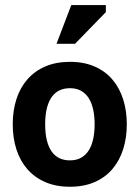

<svg xmlns="http://www.w3.org/2000/svg" viewBox="-20 -709 540 743"><path d="M29.3 0ZM29.3 -228Q29.3 -281.2 43.7 -325.7Q58.1 -370.1 86.2 -402.1Q114.3 -434.1 155.5 -451.9Q196.8 -469.7 250.5 -469.7Q305.2 -469.7 346.7 -451.4Q388.2 -433.1 415.5 -400.6Q442.9 -368.2 456.8 -324Q470.7 -279.8 470.7 -228Q470.7 -176.3 456.8 -132.1Q442.9 -87.9 415.5 -55.4Q388.2 -22.9 346.7 -4.6Q305.2 13.7 250.5 13.7Q196.8 13.7 155.5 -4.2Q114.3 -22 86.2 -54Q58.1 -85.9 43.7 -130.4Q29.3 -174.8 29.3 -228ZM154.8 -228Q154.8 -191.4 161.6 -164.8Q168.5 -138.2 180.9 -121.3Q193.4 -104.5 210.9 -96.4Q228.5 -88.4 250.5 -88.4Q276.4 -88.4 294.4 -98.9Q312.5 -109.4 324 -127.9Q335.4 -146.5 340.8 -172.1Q346.2 -197.8 346.2 -228Q346.2 -258.3 340.8 -283.9Q335.4 -309.6 324 -328.1Q312.5 -346.7 294.4 -357.2Q276.4 -367.7 250.5 -367.7Q228.5 -367.7 210.9 -359.6Q193.4 -351.6 180.9 -334.7Q168.5 -317.9 161.6 -291.3Q154.8 -264.6 154.8 -228ZM255.9 -689.5H389.6V-662.1L270.5 -539.6H198.7Z"/></svg>

Font: PT Astra Sans
Style: Bold
Weight: 700
Designer: A.Korolkova, I. Chaeva
Foundry: ParaType Ltd
Version: Version 1.001; ttfautohint (v1.6)